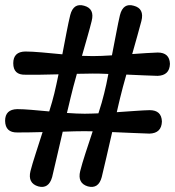

<svg xmlns="http://www.w3.org/2000/svg" viewBox="-23 -726 686 753"><path d="M308.5 -211.5Q291 -211.5 269 -211Q247 -210.5 223 -209.5Q211 -159 200 -110.5Q189 -62 181.5 -31.5Q168 16 127 5Q85 -7.5 96.5 -55Q103.5 -82.5 116.8 -123.2Q130 -164 144 -208Q115 -207 89 -206.8Q63 -206.5 45 -206.5Q-2 -205.5 -3 -252Q-3 -297 44.5 -298Q67 -298 100.2 -295.2Q133.5 -292.5 170 -289Q176 -308.5 181.2 -326.2Q186.5 -344 190 -359.5Q194 -375.5 198 -394.5Q202 -413.5 206.5 -434.5Q168.5 -433.5 134 -433Q99.5 -432.5 76.5 -433Q29 -431.5 29 -478Q29 -523 76 -524Q101.5 -524 140.8 -520.5Q180 -517 221.5 -513Q230 -558 238 -599.2Q246 -640.5 252.5 -667Q265 -715.5 307 -703.5Q349 -692 336.5 -643.5Q330.5 -619 320.2 -583Q310 -547 298.5 -507Q323.5 -506 341 -506Q356.5 -506 375.8 -506.8Q395 -507.5 416 -509Q425 -554.5 433 -597Q441 -639.5 447.5 -667Q460 -715.5 501.5 -703.5Q544 -692.5 531.5 -643.5Q525.5 -620 515.8 -586Q506 -552 495.5 -514Q525 -516 551 -517.8Q577 -519.5 595.5 -520Q642 -520 643.5 -475.5Q642 -430 595 -428.5Q573.5 -429 540.8 -430.5Q508 -432 472.5 -433.5Q465 -407.5 458.8 -384Q452.5 -360.5 448 -341.5Q445 -329.5 441.8 -315.5Q438.5 -301.5 435 -286Q472.5 -288.5 507 -291Q541.5 -293.5 564 -294Q610.5 -294 612 -249.5Q610.5 -203.5 563.5 -202Q538 -202.5 498.5 -204.5Q459 -206.5 417 -208Q405.5 -158 394.5 -110Q383.5 -62 376 -31.5Q363.5 16 321.5 5Q280 -7.5 291.5 -55Q298.5 -83 312 -124.5Q325.5 -166 340.5 -211Q322 -211.5 308.5 -211.5ZM253.5 -341.5Q250.5 -329 247 -314Q243.5 -299 239.5 -283Q259 -281.5 276.8 -280.8Q294.5 -280 309 -280Q321 -280 334.5 -280.5Q348 -281 363 -281.5Q370 -303 375.8 -323Q381.5 -343 385.5 -359.5Q389.5 -375.5 393.8 -395Q398 -414.5 402 -436Q385 -437 369.2 -437.2Q353.5 -437.5 340.5 -437.5Q327.5 -437.5 311.8 -437Q296 -436.5 278.5 -436.5Q271 -410 264.5 -385.5Q258 -361 253.5 -341.5Z"/></svg>

Font: Fraunces 144pt SuperSoft Black
Style: Regular
Weight: 900
Version: Version 1.000;[b76b70a41]